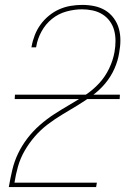

<svg xmlns="http://www.w3.org/2000/svg" viewBox="-20 -763 540 783"><path d="M16 0V-1Q22 -35 30 -69.5Q38 -104 53.5 -136.5Q69 -169 91.5 -198.5Q114 -228 142.5 -253Q171 -278 202 -298Q233 -318 265 -336.5Q297 -355 328 -375.5Q359 -396 384 -423Q409 -450 425 -483.5Q441 -517 447 -551Q451 -574 451 -596.5Q451 -619 445.5 -639.5Q440 -660 427.5 -677Q415 -694 397 -705Q379 -716 357.5 -720.5Q336 -725 314 -725Q283 -725 250.5 -716Q218 -707 192 -686Q166 -665 149.5 -635Q133 -605 128 -574L127 -570H108L109 -574Q113 -597 122 -620Q131 -643 145.5 -663Q160 -683 179.5 -699Q199 -715 221.5 -725Q244 -735 268 -739Q292 -743 315 -743Q341 -743 365 -738Q389 -733 409 -721Q429 -709 443.5 -689.5Q458 -670 464.5 -647Q471 -624 471 -599Q471 -574 466 -548Q461 -515 446.5 -482.5Q432 -450 409 -422.5Q386 -395 356.5 -373.5Q327 -352 296.5 -333.5Q266 -315 235 -296.5Q204 -278 175 -256Q146 -234 122.5 -207Q99 -180 81 -149Q63 -118 53.5 -84.5Q44 -51 39 -18H375L372 0ZM40 -359 41 -377H469L468 -359Z"/></svg>

Font: Iosevka Term Curly Th Obl
Style: Regular
Weight: 100
Italic angle: -9°
Designer: Belleve Invis
Foundry: Belleve Invis
Version: Version 32.3.0